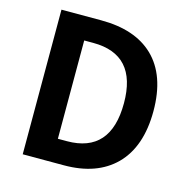

<svg xmlns="http://www.w3.org/2000/svg" viewBox="-108 -844 930 949"><g transform="rotate(15 357.0 -370.0)"><path d="M91 -740H294Q468 -740 562 -650Q660 -556 660 -373Q660 -190 563 -93Q469 0 302 0H91ZM285 -119Q509 -119 509 -373Q509 -622 285 -622H239V-119Z"/></g></svg>

Font: `nÑOS-|
Style: Bold
Weight: 700
Designer: Ryoko NISHIZUKA ¬âXZm¬º[P (kana & ideographs); Paul D. Hunt (Latin, Greek & Cyrillic); Wenlong ZHANG _ e¬á¬ü¬ô (bopomof
Foundry: Adobe Systems Incorporated
Version: Version 1.00 June 24, 2014, initial release